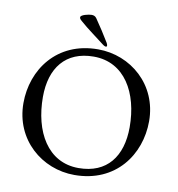

<svg xmlns="http://www.w3.org/2000/svg" viewBox="-91 -921 946 1018"><g transform="rotate(10 381.5 -412.0)"><path d="M423 -685C427 -685 429 -688 429 -691C429 -695 427 -701 424 -706C400 -746 374 -786 347 -825C340 -835 331 -838 320 -838C306 -838 262 -829 262 -815C262 -808 266 -804 275 -796C314 -761 366 -725 405 -694C414 -687 420 -685 423 -685ZM377 14C599 14 718 -155 718 -335C718 -532 562 -664 386 -664C164 -664 45 -495 45 -315C45 -118 201 14 377 14ZM392 -26C225 -26 141 -179 141 -365C141 -521 219 -622 370 -622C537 -622 622 -471 622 -286C622 -129 545 -26 392 -26Z"/></g></svg>

Font: Garamond-Math
Style: Regular
Weight: 400
Version: Version 2019-08-16